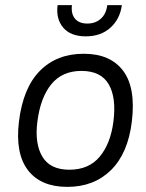

<svg xmlns="http://www.w3.org/2000/svg" viewBox="-20 -720 569 750"><path d="M205 -700H261Q257 -666 273 -647Q289 -628 321 -628Q353 -628 374 -647Q395 -666 399 -700H456Q449 -646 411.5 -612Q374 -578 315 -578Q256 -578 227 -612Q198 -646 205 -700ZM54 -245Q70 -377 136 -443.5Q202 -510 307 -510Q411 -510 461 -443.5Q511 -377 495 -245Q480 -121 413.5 -55.5Q347 10 243 10Q139 10 89 -55.5Q39 -121 54 -245ZM251 -57Q327 -57 369.5 -108Q412 -159 423 -245Q435 -339 404.5 -391Q374 -443 298 -443Q223 -443 180.5 -391Q138 -339 126 -245Q115 -159 145.5 -108Q176 -57 251 -57Z"/></svg>

Font: Haskoy
Style: Italic
Weight: 400
Designer: Ertekin Erdin
Foundry: Ertekin Erdin
Version: Version 2.000; ttfautohint (v1.8.4.7-5d5b)